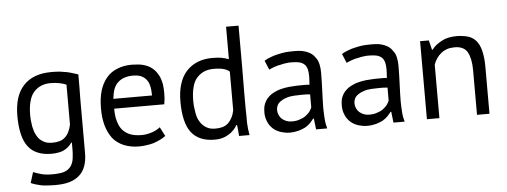

<svg xmlns="http://www.w3.org/2000/svg" viewBox="-55 -837 3158 1197"><g transform="rotate(-5 1524.5 -238.5)"><path d="M449.2 -467.8Q433.6 -473.6 415 -478.5Q397.5 -484.4 377.9 -488.3Q358.4 -492.2 335 -495.1Q310.5 -497.1 283.2 -497.1Q224.6 -497.1 180.7 -480.5Q136.7 -463.9 107.4 -431.6Q77.1 -399.4 62.5 -351.6Q47.9 -304.7 47.9 -242.2Q47.9 -176.8 59.6 -128.9Q70.3 -82 93.8 -50.8Q117.2 -19.5 153.3 -4.9Q189.5 10.7 239.3 10.7Q263.7 10.7 283.2 6.8Q302.7 3.9 318.4 -3.9Q333 -11.7 345.7 -22.5Q358.4 -33.2 368.2 -47.9Q369.1 -47.9 372.1 -47.9Q372.1 -36.1 372.1 -1Q372.1 18.6 370.1 34.2Q369.1 49.8 366.2 63.5Q363.3 77.1 357.4 87.9Q352.5 98.6 344.7 106.4Q336.9 115.2 326.2 122.1Q316.4 127.9 302.7 131.8Q289.1 135.7 272.5 136.7Q255.9 138.7 235.4 138.7Q213.9 138.7 195.3 136.7Q177.7 134.8 164.1 130.9Q151.4 127 138.7 123Q126 119.1 114.3 114.3Q114.3 115.2 114.3 116.2Q114.3 116.2 114.3 117.2Q114.3 117.2 113.3 118.2Q113.3 118.2 113.3 119.1Q113.3 119.1 113.3 120.1Q113.3 120.1 113.3 121.1Q113.3 121.1 112.3 122.1Q112.3 122.1 112.3 123Q112.3 123 112.3 124Q112.3 124 111.3 124Q111.3 124 111.3 125Q111.3 125 111.3 126Q111.3 126 111.3 127Q111.3 127 110.4 128.9Q110.4 128.9 110.4 129.9Q110.4 129.9 109.4 130.9Q109.4 130.9 109.4 131.8Q109.4 131.8 109.4 131.8Q109.4 131.8 109.4 132.8Q109.4 132.8 108.4 134.8Q108.4 134.8 108.4 135.7Q108.4 135.7 108.4 136.7Q108.4 136.7 107.4 136.7Q107.4 136.7 107.4 137.7Q107.4 137.7 107.4 138.7Q107.4 138.7 107.4 139.6Q107.4 139.6 106.4 140.6Q106.4 140.6 106.4 140.6Q106.4 140.6 106.4 142.6Q106.4 142.6 106.4 143.6Q106.4 143.6 105.5 143.6Q105.5 143.6 105.5 144.5Q105.5 144.5 105.5 145.5Q105.5 145.5 105.5 145.5Q105.5 145.5 104.5 147.5Q104.5 147.5 104.5 148.4Q104.5 148.4 104.5 149.4Q104.5 149.4 103.5 150.4Q103.5 150.4 103.5 150.4Q103.5 150.4 103.5 151.4Q103.5 151.4 103.5 151.4Q103.5 152.3 102.5 153.3Q102.5 153.3 102.5 153.3Q102.5 153.3 102.5 154.3Q102.5 154.3 102.5 155.3Q102.5 155.3 101.6 156.2Q101.6 156.2 101.6 156.2Q101.6 156.2 101.6 157.2Q101.6 157.2 101.6 158.2Q101.6 158.2 101.6 159.2Q101.6 159.2 100.6 160.2Q100.6 160.2 100.6 161.1Q100.6 161.1 100.6 162.1Q100.6 162.1 99.6 163.1Q99.6 163.1 99.6 164.1Q99.6 164.1 99.6 165Q99.6 165 98.6 166Q98.6 166 98.6 167Q98.6 167 98.6 168Q98.6 168 97.7 168.9Q97.7 168.9 97.7 169.9Q97.7 169.9 97.7 170.9Q97.7 170.9 97.7 170.9Q97.7 170.9 96.7 172.9Q96.7 172.9 96.7 173.8Q96.7 173.8 96.7 173.8Q96.7 173.8 95.7 175.8Q95.7 175.8 95.7 176.8Q95.7 176.8 95.7 177.7Q95.7 177.7 94.7 178.7Q94.7 178.7 94.7 179.7Q94.7 179.7 94.7 180.7Q94.7 180.7 93.8 180.7Q106.4 186.5 122.1 191.4Q137.7 196.3 155.3 200.2Q172.9 204.1 196.3 205.1Q219.7 207 249 207Q298.8 207 335.9 196.3Q374 184.6 398.4 162.1Q422.9 140.6 435.5 105.5Q448.2 70.3 448.2 22.5Q448.2 -72.3 448.2 -156.2Q448.2 -240.2 448.2 -313.5Q449.2 -356.4 449.2 -395.5Q449.2 -433.6 449.2 -467.8ZM194.3 -71.3Q182.6 -78.1 172.9 -86.9Q163.1 -96.7 156.2 -109.4Q149.4 -121.1 143.6 -135.7Q138.7 -150.4 134.8 -168Q131.8 -184.6 129.9 -204.1Q127.9 -222.7 127.9 -243.2Q127.9 -291 137.7 -326.2Q146.5 -361.3 166 -383.8Q184.6 -405.3 210.9 -417Q237.3 -428.7 270.5 -428.7Q300.8 -428.7 326.2 -423.8Q351.6 -418.9 370.1 -410.2Q370.1 -327.1 370.1 -160.2Q364.3 -133.8 354.5 -114.3Q344.7 -94.7 330.1 -82Q316.4 -69.3 296.9 -63.5Q276.4 -57.6 252 -57.6Q235.4 -57.6 220.7 -60.5Q206.1 -63.5 194.3 -71.3Z M926.8 -95.7Q918 -87.9 905.3 -81.1Q892.6 -74.2 877 -68.4Q860.4 -62.5 842.8 -59.6Q826.2 -56.6 809.6 -56.6Q788.1 -56.6 770.5 -59.6Q752 -62.5 737.3 -68.4Q722.7 -74.2 710.9 -83Q698.2 -91.8 689.5 -102.5Q679.7 -114.3 672.9 -128.9Q667 -142.6 662.1 -159.2Q657.2 -175.8 655.3 -195.3Q653.3 -213.9 653.3 -235.4Q757.8 -235.4 966.8 -235.4Q969.7 -254.9 971.7 -272.5Q972.7 -290 972.7 -306.6Q972.7 -336.9 968.8 -362.3Q963.9 -387.7 956.1 -406.2Q947.3 -424.8 936.5 -439.5Q926.8 -453.1 913.1 -463.9Q900.4 -474.6 884.8 -481.4Q869.1 -488.3 853.5 -492.2Q836.9 -496.1 820.3 -497.1Q802.7 -499 786.1 -499Q735.4 -499 695.3 -482.4Q654.3 -466.8 627 -433.6Q599.6 -401.4 585 -353.5Q571.3 -305.7 571.3 -243.2Q571.3 -213.9 574.2 -187.5Q578.1 -161.1 584 -137.7Q590.8 -114.3 600.6 -93.8Q610.4 -74.2 623 -56.6Q635.7 -40 653.3 -27.3Q669.9 -14.6 690.4 -5.9Q710.9 2.9 735.4 7.8Q758.8 12.7 787.1 12.7Q811.5 12.7 835.9 8.8Q860.4 5.9 881.8 -1Q904.3 -8.8 921.9 -17.6Q940.4 -26.4 955.1 -38.1Q955.1 -39.1 955.1 -40Q955.1 -40 954.1 -41Q954.1 -41 954.1 -42Q954.1 -42 953.1 -43Q953.1 -43.9 952.1 -44.9Q952.1 -44.9 952.1 -45.9Q952.1 -45.9 951.2 -46.9Q951.2 -46.9 951.2 -47.9Q951.2 -47.9 950.2 -48.8Q950.2 -48.8 950.2 -49.8Q950.2 -49.8 949.2 -49.8Q949.2 -49.8 949.2 -50.8Q949.2 -50.8 948.2 -51.8Q948.2 -51.8 947.3 -53.7Q947.3 -53.7 947.3 -54.7Q947.3 -54.7 947.3 -55.7Q947.3 -55.7 946.3 -55.7Q946.3 -55.7 946.3 -56.6Q946.3 -56.6 945.3 -57.6Q945.3 -57.6 945.3 -58.6Q945.3 -58.6 945.3 -59.6Q945.3 -59.6 944.3 -59.6Q944.3 -59.6 943.4 -61.5Q943.4 -61.5 943.4 -62.5Q943.4 -62.5 943.4 -62.5Q943.4 -62.5 942.4 -63.5Q942.4 -63.5 942.4 -64.5Q942.4 -64.5 941.4 -65.4Q941.4 -65.4 941.4 -65.4Q941.4 -66.4 940.4 -67.4Q940.4 -67.4 940.4 -67.4Q940.4 -67.4 939.5 -69.3Q939.5 -69.3 939.5 -69.3Q939.5 -69.3 938.5 -71.3Q938.5 -71.3 938.5 -71.3Q938.5 -71.3 938.5 -72.3Q938.5 -72.3 937.5 -73.2Q937.5 -73.2 937.5 -73.2Q937.5 -73.2 937.5 -74.2Q937.5 -74.2 936.5 -75.2Q936.5 -75.2 936.5 -76.2Q936.5 -76.2 936.5 -76.2Q936.5 -77.1 935.5 -78.1Q935.5 -78.1 934.6 -79.1Q934.6 -80.1 933.6 -81.1Q933.6 -81.1 932.6 -82Q932.6 -82 932.6 -83Q932.6 -83 931.6 -84Q931.6 -84 931.6 -85Q931.6 -85 930.7 -85.9Q930.7 -85.9 930.7 -86.9Q930.7 -86.9 929.7 -87.9Q929.7 -87.9 929.7 -88.9Q929.7 -89.8 928.7 -90.8Q928.7 -90.8 927.7 -91.8Q927.7 -91.8 927.7 -92.8Q927.7 -92.8 926.8 -93.8Q926.8 -93.8 926.8 -95.7ZM867.2 -401.4Q881.8 -386.7 888.7 -360.4Q895.5 -334 895.5 -296.9Q814.5 -296.9 653.3 -296.9Q657.2 -333 667 -359.4Q677.7 -385.7 695.3 -400.4Q712.9 -416 735.4 -422.9Q758.8 -430.7 788.1 -430.7Q813.5 -430.7 834 -423.8Q853.5 -416 867.2 -401.4Z M1470.7 -683.6Q1451.2 -683.6 1392.6 -683.6Q1392.6 -632.8 1392.6 -480.5Q1379.9 -484.4 1368.2 -488.3Q1357.4 -491.2 1346.7 -493.2Q1336.9 -495.1 1322.3 -496.1Q1307.6 -497.1 1290 -497.1Q1238.3 -497.1 1197.3 -480.5Q1156.2 -463.9 1127 -431.6Q1097.7 -399.4 1083 -351.6Q1068.4 -304.7 1068.4 -242.2Q1068.4 -176.8 1080.1 -128.9Q1091.8 -80.1 1115.2 -49.8Q1138.7 -19.5 1174.8 -3.9Q1211.9 11.7 1260.7 11.7Q1286.1 11.7 1306.6 6.8Q1328.1 1 1347.7 -10.7Q1366.2 -21.5 1379.9 -36.1Q1393.6 -49.8 1403.3 -67.4Q1404.3 -67.4 1407.2 -67.4Q1408.2 -62.5 1409.2 -53.7Q1410.2 -45.9 1411.1 -32.2Q1412.1 -19.5 1413.1 -10.7Q1414.1 -2 1414.1 2Q1415 2 1416 2Q1416 2 1417 2Q1417 2 1418 2Q1418 2 1418.9 2Q1418.9 2 1419.9 2Q1419.9 2 1420.9 2Q1420.9 2 1421.9 2Q1421.9 2 1422.9 2Q1422.9 2 1423.8 2Q1423.8 2 1424.8 2Q1425.8 2 1426.8 2Q1426.8 2 1427.7 2Q1427.7 2 1428.7 2Q1428.7 2 1429.7 2Q1429.7 2 1430.7 2Q1430.7 2 1431.6 2Q1431.6 2 1432.6 2Q1432.6 2 1433.6 2Q1433.6 2 1434.6 2Q1434.6 2 1436.5 2Q1436.5 2 1437.5 2Q1437.5 2 1438.5 2Q1438.5 2 1439.5 2Q1439.5 2 1440.4 2Q1440.4 2 1441.4 2Q1441.4 2 1442.4 2Q1442.4 2 1443.4 2Q1444.3 2 1445.3 2Q1445.3 2 1446.3 2Q1446.3 2 1447.3 2Q1447.3 2 1448.2 2Q1448.2 2 1449.2 2Q1449.2 2 1450.2 2Q1450.2 2 1451.2 2Q1451.2 2 1452.1 2Q1452.1 2 1454.1 2Q1454.1 2 1455.1 2Q1455.1 2 1456.1 2Q1456.1 2 1457 2Q1457 2 1459 2Q1459 2 1460 2Q1460 2 1460.9 2Q1460.9 2 1461.9 2Q1461.9 2 1462.9 2Q1462.9 2 1463.9 2Q1463.9 2 1464.8 2Q1464.8 2 1465.8 2Q1465.8 2 1466.8 2Q1466.8 2 1467.8 2Q1467.8 2 1468.8 2Q1468.8 2 1469.7 2Q1469.7 2 1470.7 2Q1470.7 2 1471.7 2Q1471.7 2 1472.7 2Q1472.7 2 1473.6 2Q1473.6 2 1474.6 2Q1474.6 2 1475.6 2Q1475.6 2 1476.6 2Q1476.6 2 1477.5 2Q1477.5 2 1478.5 2Q1478.5 2 1479.5 2Q1479.5 2 1479.5 2Q1475.6 -17.6 1473.6 -37.1Q1471.7 -56.6 1470.7 -77.1Q1470.7 -97.7 1470.7 -120.1Q1469.7 -142.6 1469.7 -168Q1469.7 -200.2 1469.7 -264.6Q1469.7 -329.1 1470.7 -425.8Q1470.7 -522.5 1470.7 -586.9Q1470.7 -651.4 1470.7 -683.6ZM1214.8 -70.3Q1203.1 -77.1 1193.4 -86.9Q1183.6 -96.7 1175.8 -109.4Q1168 -121.1 1163.1 -135.7Q1158.2 -150.4 1155.3 -168Q1152.3 -184.6 1150.4 -203.1Q1148.4 -221.7 1148.4 -242.2Q1148.4 -290 1158.2 -326.2Q1167 -362.3 1186.5 -383.8Q1205.1 -405.3 1231.4 -417Q1258.8 -428.7 1292 -428.7Q1311.5 -428.7 1326.2 -426.8Q1340.8 -425.8 1351.6 -422.9Q1363.3 -419.9 1373 -415Q1382.8 -410.2 1391.6 -403.3Q1391.6 -322.3 1391.6 -161.1Q1386.7 -134.8 1376 -115.2Q1366.2 -95.7 1351.6 -82Q1336.9 -68.4 1317.4 -62.5Q1296.9 -56.6 1272.5 -56.6Q1255.9 -56.6 1241.2 -59.6Q1226.6 -63.5 1214.8 -70.3Z M1637.7 -393.6Q1645.5 -397.5 1652.3 -400.4Q1660.2 -404.3 1669.9 -407.2Q1678.7 -410.2 1688.5 -413.1Q1697.3 -416 1707 -417Q1717.8 -419.9 1727.5 -421.9Q1737.3 -423.8 1747.1 -424.8Q1756.8 -425.8 1765.6 -426.8Q1774.4 -426.8 1782.2 -426.8Q1810.5 -426.8 1830.1 -421.9Q1849.6 -416 1860.4 -405.3Q1871.1 -395.5 1877 -376Q1881.8 -357.4 1881.8 -330.1Q1881.8 -318.4 1880.9 -304.7Q1879.9 -292 1878.9 -277.3Q1872.1 -279.3 1866.2 -279.3Q1859.4 -279.3 1852.5 -279.3Q1843.8 -279.3 1825.2 -279.3Q1798.8 -279.3 1774.4 -277.3Q1749 -276.4 1727.5 -272.5Q1705.1 -268.6 1685.5 -262.7Q1667 -255.9 1650.4 -247.1Q1634.8 -239.3 1623 -227.5Q1610.4 -216.8 1601.6 -202.1Q1592.8 -187.5 1587.9 -169.9Q1584 -152.3 1584 -129.9Q1584 -113.3 1586.9 -99.6Q1589.8 -85.9 1595.7 -72.3Q1600.6 -59.6 1608.4 -48.8Q1616.2 -38.1 1626 -28.3Q1635.7 -19.5 1647.5 -12.7Q1659.2 -5.9 1672.9 -1Q1685.5 2.9 1700.2 5.9Q1714.8 8.8 1730.5 8.8Q1747.1 8.8 1760.7 6.8Q1774.4 4.9 1786.1 2Q1798.8 -2 1809.6 -5.9Q1820.3 -10.7 1829.1 -14.6Q1838.9 -20.5 1846.7 -26.4Q1854.5 -32.2 1861.3 -39.1Q1868.2 -45.9 1873 -52.7Q1878.9 -58.6 1882.8 -65.4Q1884.8 -65.4 1887.7 -65.4Q1887.7 -65.4 1887.7 -64.5Q1887.7 -64.5 1888.7 -63.5Q1888.7 -63.5 1888.7 -62.5Q1888.7 -62.5 1888.7 -61.5Q1888.7 -60.5 1888.7 -59.6Q1888.7 -59.6 1888.7 -58.6Q1888.7 -58.6 1888.7 -57.6Q1888.7 -57.6 1888.7 -56.6Q1888.7 -56.6 1888.7 -55.7Q1888.7 -55.7 1889.6 -54.7Q1889.6 -54.7 1889.6 -53.7Q1889.6 -53.7 1889.6 -52.7Q1889.6 -52.7 1889.6 -51.8Q1889.6 -51.8 1889.6 -50.8Q1889.6 -49.8 1889.6 -48.8Q1889.6 -48.8 1889.6 -47.9Q1889.6 -47.9 1889.6 -46.9Q1889.6 -46.9 1890.6 -45.9Q1890.6 -45.9 1890.6 -44.9Q1890.6 -44.9 1890.6 -43.9Q1890.6 -43.9 1890.6 -43Q1890.6 -43 1890.6 -41Q1890.6 -41 1890.6 -40Q1890.6 -40 1890.6 -39.1Q1890.6 -39.1 1890.6 -38.1Q1890.6 -38.1 1891.6 -37.1Q1891.6 -37.1 1891.6 -36.1Q1891.6 -36.1 1891.6 -35.2Q1891.6 -34.2 1891.6 -33.2Q1891.6 -33.2 1891.6 -32.2Q1891.6 -32.2 1891.6 -31.2Q1891.6 -31.2 1891.6 -30.3Q1891.6 -30.3 1892.6 -29.3Q1892.6 -29.3 1892.6 -28.3Q1892.6 -28.3 1892.6 -27.3Q1892.6 -27.3 1892.6 -26.4Q1892.6 -26.4 1892.6 -25.4Q1892.6 -25.4 1892.6 -24.4Q1892.6 -24.4 1892.6 -23.4Q1892.6 -23.4 1892.6 -22.5Q1892.6 -21.5 1893.6 -20.5Q1893.6 -20.5 1893.6 -19.5Q1893.6 -19.5 1893.6 -18.6Q1893.6 -18.6 1893.6 -17.6Q1893.6 -17.6 1893.6 -16.6Q1893.6 -16.6 1893.6 -15.6Q1893.6 -15.6 1893.6 -14.6Q1893.6 -14.6 1893.6 -13.7Q1893.6 -13.7 1893.6 -12.7Q1893.6 -12.7 1894.5 -11.7Q1894.5 -11.7 1894.5 -10.7Q1894.5 -10.7 1894.5 -9.8Q1894.5 -9.8 1894.5 -9.8Q1894.5 -9.8 1894.5 -8.8Q1894.5 -8.8 1894.5 -7.8Q1894.5 -7.8 1894.5 -6.8Q1894.5 -5.9 1894.5 -4.9Q1894.5 -4.9 1895.5 -3.9Q1895.5 -3.9 1895.5 -2.9Q1895.5 -2.9 1895.5 -2Q1895.5 -2 1895.5 -2Q1895.5 -2 1895.5 -1Q1895.5 -1 1895.5 0Q1895.5 0 1895.5 1Q1895.5 1 1895.5 2Q1895.5 2 1895.5 2Q1895.5 2 1895.5 2.9Q1896.5 2.9 1897.5 2.9Q1897.5 2.9 1898.4 2.9Q1898.4 2.9 1899.4 2.9Q1899.4 2.9 1900.4 2.9Q1900.4 2.9 1901.4 2.9Q1902.3 2.9 1903.3 2.9Q1903.3 2.9 1904.3 2.9Q1904.3 2.9 1905.3 2.9Q1905.3 2.9 1906.2 2.9Q1906.2 2.9 1907.2 2.9Q1907.2 2.9 1908.2 2.9Q1908.2 2.9 1909.2 2.9Q1909.2 2.9 1910.2 2.9Q1910.2 2.9 1911.1 2.9Q1911.1 2.9 1912.1 2.9Q1912.1 2.9 1913.1 2.9Q1913.1 2.9 1915 2.9Q1915 2.9 1916 2.9Q1916 2.9 1917 2.9Q1917 2.9 1918 2.9Q1918 2.9 1918.9 2.9Q1918.9 2.9 1919.9 2.9Q1919.9 2.9 1920.9 2.9Q1920.9 2.9 1921.9 2.9Q1922.9 2.9 1923.8 2.9Q1923.8 2.9 1924.8 2.9Q1924.8 2.9 1925.8 2.9Q1925.8 2.9 1926.8 2.9Q1926.8 2.9 1927.7 2.9Q1927.7 2.9 1928.7 2.9Q1928.7 2.9 1929.7 2.9Q1929.7 2.9 1930.7 2.9Q1930.7 2.9 1932.6 2.9Q1932.6 2.9 1933.6 2.9Q1933.6 2.9 1934.6 2.9Q1934.6 2.9 1935.5 2.9Q1935.5 2.9 1936.5 2.9Q1936.5 2.9 1937.5 2.9Q1937.5 2.9 1938.5 2.9Q1938.5 2.9 1939.5 2.9Q1940.4 2.9 1941.4 2.9Q1941.4 2.9 1942.4 2.9Q1942.4 2.9 1943.4 2.9Q1943.4 2.9 1944.3 2.9Q1944.3 2.9 1945.3 2.9Q1945.3 2.9 1946.3 2.9Q1946.3 2.9 1947.3 2.9Q1947.3 2.9 1948.2 2.9Q1948.2 2.9 1949.2 2.9Q1949.2 2.9 1951.2 2.9Q1951.2 2.9 1952.1 2.9Q1952.1 2.9 1953.1 2.9Q1953.1 2.9 1954.1 2.9Q1954.1 2.9 1955.1 2.9Q1955.1 2.9 1956.1 2.9Q1956.1 2.9 1957 2.9Q1957 2.9 1958 2.9Q1958 2.9 1959 2.9Q1959 2.9 1960 2.9Q1960 2.9 1960.9 2.9Q1960.9 2.9 1961.9 2.9Q1961.9 2.9 1962.9 2.9Q1962.9 2.9 1963.9 2.9Q1963.9 2.9 1964.8 2.9Q1964.8 2.9 1965.8 2.9Q1961.9 -10.7 1959 -25.4Q1956.1 -41 1955.1 -56.6Q1954.1 -72.3 1953.1 -89.8Q1952.1 -107.4 1952.1 -125Q1952.1 -149.4 1953.1 -176.8Q1954.1 -203.1 1955.1 -230.5Q1956.1 -257.8 1957 -287.1Q1958 -315.4 1958 -344.7Q1958 -358.4 1957 -371.1Q1955.1 -383.8 1953.1 -397.5Q1950.2 -411.1 1945.3 -422.9Q1939.5 -434.6 1930.7 -445.3Q1922.9 -457 1912.1 -465.8Q1900.4 -474.6 1884.8 -481.4Q1869.1 -488.3 1848.6 -492.2Q1828.1 -495.1 1802.7 -495.1Q1776.4 -495.1 1750 -493.2Q1724.6 -490.2 1700.2 -484.4Q1675.8 -479.5 1654.3 -470.7Q1631.8 -462.9 1613.3 -451.2Q1613.3 -451.2 1614.3 -450.2Q1614.3 -450.2 1614.3 -449.2Q1614.3 -449.2 1615.2 -448.2Q1615.2 -448.2 1615.2 -447.3Q1615.2 -447.3 1615.2 -446.3Q1615.2 -446.3 1616.2 -445.3Q1616.2 -445.3 1616.2 -444.3Q1616.2 -444.3 1617.2 -443.4Q1617.2 -443.4 1617.2 -442.4Q1617.2 -442.4 1617.2 -441.4Q1617.2 -441.4 1618.2 -440.4Q1618.2 -440.4 1618.2 -439.5Q1618.2 -439.5 1619.1 -439.5Q1619.1 -439.5 1619.1 -438.5Q1619.1 -438.5 1619.1 -437.5Q1619.1 -437.5 1620.1 -435.5Q1620.1 -435.5 1620.1 -434.6Q1620.1 -434.6 1621.1 -433.6Q1621.1 -433.6 1621.1 -433.6Q1621.1 -433.6 1622.1 -431.6Q1622.1 -431.6 1622.1 -430.7Q1622.1 -430.7 1622.1 -429.7Q1622.1 -429.7 1623 -429.7Q1623 -429.7 1623 -427.7Q1623 -427.7 1624 -426.8Q1624 -426.8 1624 -426.8Q1624 -425.8 1625 -424.8Q1625 -424.8 1625 -423.8Q1625 -423.8 1625 -422.9Q1625 -422.9 1626 -421.9Q1626 -421.9 1626 -421.9Q1626 -421.9 1626 -420.9Q1626 -420.9 1627 -419.9Q1627 -419.9 1627 -419.9Q1627 -419.9 1627 -418.9Q1627 -418.9 1627 -418Q1627 -418 1627.9 -417Q1627.9 -417 1627.9 -417Q1627.9 -417 1628.9 -415Q1628.9 -415 1628.9 -415Q1628.9 -415 1628.9 -414.1Q1628.9 -414.1 1628.9 -414.1Q1628.9 -414.1 1629.9 -412.1Q1629.9 -412.1 1629.9 -411.1Q1629.9 -411.1 1630.9 -410.2Q1630.9 -410.2 1630.9 -409.2Q1630.9 -409.2 1631.8 -408.2Q1631.8 -408.2 1631.8 -407.2Q1631.8 -407.2 1632.8 -406.2Q1632.8 -406.2 1632.8 -405.3Q1632.8 -405.3 1632.8 -404.3Q1632.8 -404.3 1633.8 -403.3Q1633.8 -403.3 1633.8 -402.3Q1633.8 -402.3 1634.8 -401.4Q1634.8 -401.4 1634.8 -400.4Q1634.8 -400.4 1635.7 -399.4Q1635.7 -399.4 1635.7 -397.5Q1635.7 -397.5 1636.7 -396.5Q1636.7 -396.5 1636.7 -395.5Q1636.7 -395.5 1637.7 -394.5Q1637.7 -394.5 1637.7 -393.6ZM1688.5 -82Q1676.8 -92.8 1670.9 -107.4Q1664.1 -121.1 1664.1 -137.7Q1664.1 -150.4 1668 -160.2Q1670.9 -170.9 1677.7 -178.7Q1684.6 -186.5 1693.4 -192.4Q1702.1 -198.2 1711.9 -203.1Q1723.6 -208 1736.3 -211.9Q1749 -215.8 1763.7 -216.8Q1778.3 -218.8 1793 -218.8Q1807.6 -219.7 1822.3 -219.7Q1829.1 -219.7 1836.9 -219.7Q1843.8 -219.7 1850.6 -219.7Q1857.4 -219.7 1864.3 -218.8Q1871.1 -218.8 1877.9 -217.8Q1877.9 -190.4 1877.9 -136.7Q1876 -130.9 1872.1 -124Q1868.2 -118.2 1863.3 -110.4Q1858.4 -103.5 1851.6 -97.7Q1844.7 -90.8 1836.9 -85Q1829.1 -80.1 1820.3 -75.2Q1810.5 -71.3 1799.8 -67.4Q1790 -63.5 1777.3 -61.5Q1764.6 -59.6 1751 -59.6Q1731.4 -59.6 1716.8 -65.4Q1701.2 -71.3 1688.5 -82Z M2122.1 -393.6Q2129.9 -397.5 2136.7 -400.4Q2144.5 -404.3 2154.3 -407.2Q2163.1 -410.2 2172.9 -413.1Q2181.6 -416 2191.4 -417Q2202.1 -419.9 2211.9 -421.9Q2221.7 -423.8 2231.4 -424.8Q2241.2 -425.8 2250 -426.8Q2258.8 -426.8 2266.6 -426.8Q2294.9 -426.8 2314.5 -421.9Q2334 -416 2344.7 -405.3Q2355.5 -395.5 2361.3 -376Q2366.2 -357.4 2366.2 -330.1Q2366.2 -318.4 2365.2 -304.7Q2364.3 -292 2363.3 -277.3Q2356.4 -279.3 2350.6 -279.3Q2343.8 -279.3 2336.9 -279.3Q2328.1 -279.3 2309.6 -279.3Q2283.2 -279.3 2258.8 -277.3Q2233.4 -276.4 2211.9 -272.5Q2189.5 -268.6 2169.9 -262.7Q2151.4 -255.9 2134.8 -247.1Q2119.1 -239.3 2107.4 -227.5Q2094.7 -216.8 2085.9 -202.1Q2077.1 -187.5 2072.3 -169.9Q2068.4 -152.3 2068.4 -129.9Q2068.4 -113.3 2071.3 -99.6Q2074.2 -85.9 2080.1 -72.3Q2085 -59.6 2092.8 -48.8Q2100.6 -38.1 2110.4 -28.3Q2120.1 -19.5 2131.8 -12.7Q2143.6 -5.9 2157.2 -1Q2169.9 2.9 2184.6 5.9Q2199.2 8.8 2214.8 8.8Q2231.4 8.8 2245.1 6.8Q2258.8 4.9 2270.5 2Q2283.2 -2 2293.9 -5.9Q2304.7 -10.7 2313.5 -14.6Q2323.2 -20.5 2331.1 -26.4Q2338.9 -32.2 2345.7 -39.1Q2352.5 -45.9 2357.4 -52.7Q2363.3 -58.6 2367.2 -65.4Q2369.1 -65.4 2372.1 -65.4Q2372.1 -65.4 2372.1 -64.5Q2372.1 -64.5 2373 -63.5Q2373 -63.5 2373 -62.5Q2373 -62.5 2373 -61.5Q2373 -60.5 2373 -59.6Q2373 -59.6 2373 -58.6Q2373 -58.6 2373 -57.6Q2373 -57.6 2373 -56.6Q2373 -56.6 2373 -55.7Q2373 -55.7 2374 -54.7Q2374 -54.7 2374 -53.7Q2374 -53.7 2374 -52.7Q2374 -52.7 2374 -51.8Q2374 -51.8 2374 -50.8Q2374 -49.8 2374 -48.8Q2374 -48.8 2374 -47.9Q2374 -47.9 2374 -46.9Q2374 -46.9 2375 -45.9Q2375 -45.9 2375 -44.9Q2375 -44.9 2375 -43.9Q2375 -43.9 2375 -43Q2375 -43 2375 -41Q2375 -41 2375 -40Q2375 -40 2375 -39.1Q2375 -39.1 2375 -38.1Q2375 -38.1 2376 -37.1Q2376 -37.1 2376 -36.1Q2376 -36.1 2376 -35.2Q2376 -34.2 2376 -33.2Q2376 -33.2 2376 -32.2Q2376 -32.2 2376 -31.2Q2376 -31.2 2376 -30.3Q2376 -30.3 2377 -29.3Q2377 -29.3 2377 -28.3Q2377 -28.3 2377 -27.3Q2377 -27.3 2377 -26.4Q2377 -26.4 2377 -25.4Q2377 -25.4 2377 -24.4Q2377 -24.4 2377 -23.4Q2377 -23.4 2377 -22.5Q2377 -21.5 2377.9 -20.5Q2377.9 -20.5 2377.9 -19.5Q2377.9 -19.5 2377.9 -18.6Q2377.9 -18.6 2377.9 -17.6Q2377.9 -17.6 2377.9 -16.6Q2377.9 -16.6 2377.9 -15.6Q2377.9 -15.6 2377.9 -14.6Q2377.9 -14.6 2377.9 -13.7Q2377.9 -13.7 2377.9 -12.7Q2377.9 -12.7 2378.9 -11.7Q2378.9 -11.7 2378.9 -10.7Q2378.9 -10.7 2378.9 -9.8Q2378.9 -9.8 2378.9 -9.8Q2378.9 -9.8 2378.9 -8.8Q2378.9 -8.8 2378.9 -7.8Q2378.9 -7.8 2378.9 -6.8Q2378.9 -5.9 2378.9 -4.9Q2378.9 -4.9 2379.9 -3.9Q2379.9 -3.9 2379.9 -2.9Q2379.9 -2.9 2379.9 -2Q2379.9 -2 2379.9 -2Q2379.9 -2 2379.9 -1Q2379.9 -1 2379.9 0Q2379.9 0 2379.9 1Q2379.9 1 2379.9 2Q2379.9 2 2379.9 2Q2379.9 2 2379.9 2.9Q2380.9 2.9 2381.8 2.9Q2381.8 2.9 2382.8 2.9Q2382.8 2.9 2383.8 2.9Q2383.8 2.9 2384.8 2.9Q2384.8 2.9 2385.7 2.9Q2386.7 2.9 2387.7 2.9Q2387.7 2.9 2388.7 2.9Q2388.7 2.9 2389.6 2.9Q2389.6 2.9 2390.6 2.9Q2390.6 2.9 2391.6 2.9Q2391.6 2.9 2392.6 2.9Q2392.6 2.9 2393.6 2.9Q2393.6 2.9 2394.5 2.9Q2394.5 2.9 2395.5 2.9Q2395.5 2.9 2396.5 2.9Q2396.5 2.9 2397.5 2.9Q2397.5 2.9 2399.4 2.9Q2399.4 2.9 2400.4 2.9Q2400.4 2.9 2401.4 2.9Q2401.4 2.9 2402.3 2.9Q2402.3 2.9 2403.3 2.9Q2403.3 2.9 2404.3 2.9Q2404.3 2.9 2405.3 2.9Q2405.3 2.9 2406.2 2.9Q2407.2 2.9 2408.2 2.9Q2408.2 2.9 2409.2 2.9Q2409.2 2.9 2410.2 2.9Q2410.2 2.9 2411.1 2.9Q2411.1 2.9 2412.1 2.9Q2412.1 2.9 2413.1 2.9Q2413.1 2.9 2414.1 2.9Q2414.1 2.9 2415 2.9Q2415 2.9 2417 2.9Q2417 2.9 2418 2.9Q2418 2.9 2418.9 2.9Q2418.9 2.9 2419.9 2.9Q2419.9 2.9 2420.9 2.9Q2420.9 2.9 2421.9 2.9Q2421.9 2.9 2422.9 2.9Q2422.9 2.9 2423.8 2.9Q2424.8 2.9 2425.8 2.9Q2425.8 2.9 2426.8 2.9Q2426.8 2.9 2427.7 2.9Q2427.7 2.9 2428.7 2.9Q2428.7 2.9 2429.7 2.9Q2429.7 2.9 2430.7 2.9Q2430.7 2.9 2431.6 2.9Q2431.6 2.9 2432.6 2.9Q2432.6 2.9 2433.6 2.9Q2433.6 2.9 2435.5 2.9Q2435.5 2.9 2436.5 2.9Q2436.5 2.9 2437.5 2.9Q2437.5 2.9 2438.5 2.9Q2438.5 2.9 2439.5 2.9Q2439.5 2.9 2440.4 2.9Q2440.4 2.9 2441.4 2.9Q2441.4 2.9 2442.4 2.9Q2442.4 2.9 2443.4 2.9Q2443.4 2.9 2444.3 2.9Q2444.3 2.9 2445.3 2.9Q2445.3 2.9 2446.3 2.9Q2446.3 2.9 2447.3 2.9Q2447.3 2.9 2448.2 2.9Q2448.2 2.9 2449.2 2.9Q2449.2 2.9 2450.2 2.9Q2446.3 -10.7 2443.4 -25.4Q2440.4 -41 2439.5 -56.6Q2438.5 -72.3 2437.5 -89.8Q2436.5 -107.4 2436.5 -125Q2436.5 -149.4 2437.5 -176.8Q2438.5 -203.1 2439.5 -230.5Q2440.4 -257.8 2441.4 -287.1Q2442.4 -315.4 2442.4 -344.7Q2442.4 -358.4 2441.4 -371.1Q2439.5 -383.8 2437.5 -397.5Q2434.6 -411.1 2429.7 -422.9Q2423.8 -434.6 2415 -445.3Q2407.2 -457 2396.5 -465.8Q2384.8 -474.6 2369.1 -481.4Q2353.5 -488.3 2333 -492.2Q2312.5 -495.1 2287.1 -495.1Q2260.7 -495.1 2234.4 -493.2Q2209 -490.2 2184.6 -484.4Q2160.2 -479.5 2138.7 -470.7Q2116.2 -462.9 2097.7 -451.2Q2097.7 -451.2 2098.6 -450.2Q2098.6 -450.2 2098.6 -449.2Q2098.6 -449.2 2099.6 -448.2Q2099.6 -448.2 2099.6 -447.3Q2099.6 -447.3 2099.6 -446.3Q2099.6 -446.3 2100.6 -445.3Q2100.6 -445.3 2100.6 -444.3Q2100.6 -444.3 2101.6 -443.4Q2101.6 -443.4 2101.6 -442.4Q2101.6 -442.4 2101.6 -441.4Q2101.6 -441.4 2102.5 -440.4Q2102.5 -440.4 2102.5 -439.5Q2102.5 -439.5 2103.5 -439.5Q2103.5 -439.5 2103.5 -438.5Q2103.5 -438.5 2103.5 -437.5Q2103.5 -437.5 2104.5 -435.5Q2104.5 -435.5 2104.5 -434.6Q2104.5 -434.6 2105.5 -433.6Q2105.5 -433.6 2105.5 -433.6Q2105.5 -433.6 2106.4 -431.6Q2106.4 -431.6 2106.4 -430.7Q2106.4 -430.7 2106.4 -429.7Q2106.4 -429.7 2107.4 -429.7Q2107.4 -429.7 2107.4 -427.7Q2107.4 -427.7 2108.4 -426.8Q2108.4 -426.8 2108.4 -426.8Q2108.4 -425.8 2109.4 -424.8Q2109.4 -424.8 2109.4 -423.8Q2109.4 -423.8 2109.4 -422.9Q2109.4 -422.9 2110.4 -421.9Q2110.4 -421.9 2110.4 -421.9Q2110.4 -421.9 2110.4 -420.9Q2110.4 -420.9 2111.3 -419.9Q2111.3 -419.9 2111.3 -419.9Q2111.3 -419.9 2111.3 -418.9Q2111.3 -418.9 2111.3 -418Q2111.3 -418 2112.3 -417Q2112.3 -417 2112.3 -417Q2112.3 -417 2113.3 -415Q2113.3 -415 2113.3 -415Q2113.3 -415 2113.3 -414.1Q2113.3 -414.1 2113.3 -414.1Q2113.3 -414.1 2114.3 -412.1Q2114.3 -412.1 2114.3 -411.1Q2114.3 -411.1 2115.2 -410.2Q2115.2 -410.2 2115.2 -409.2Q2115.2 -409.2 2116.2 -408.2Q2116.2 -408.2 2116.2 -407.2Q2116.2 -407.2 2117.2 -406.2Q2117.2 -406.2 2117.2 -405.3Q2117.2 -405.3 2117.2 -404.3Q2117.2 -404.3 2118.2 -403.3Q2118.2 -403.3 2118.2 -402.3Q2118.2 -402.3 2119.1 -401.4Q2119.1 -401.4 2119.1 -400.4Q2119.1 -400.4 2120.1 -399.4Q2120.1 -399.4 2120.1 -397.5Q2120.1 -397.5 2121.1 -396.5Q2121.1 -396.5 2121.1 -395.5Q2121.1 -395.5 2122.1 -394.5Q2122.1 -394.5 2122.1 -393.6ZM2172.9 -82Q2161.1 -92.8 2155.3 -107.4Q2148.4 -121.1 2148.4 -137.7Q2148.4 -150.4 2152.3 -160.2Q2155.3 -170.9 2162.1 -178.7Q2168.9 -186.5 2177.7 -192.4Q2186.5 -198.2 2196.3 -203.1Q2208 -208 2220.7 -211.9Q2233.4 -215.8 2248 -216.8Q2262.7 -218.8 2277.3 -218.8Q2292 -219.7 2306.6 -219.7Q2313.5 -219.7 2321.3 -219.7Q2328.1 -219.7 2335 -219.7Q2341.8 -219.7 2348.6 -218.8Q2355.5 -218.8 2362.3 -217.8Q2362.3 -190.4 2362.3 -136.7Q2360.4 -130.9 2356.4 -124Q2352.5 -118.2 2347.7 -110.4Q2342.8 -103.5 2335.9 -97.7Q2329.1 -90.8 2321.3 -85Q2313.5 -80.1 2304.7 -75.2Q2294.9 -71.3 2284.2 -67.4Q2274.4 -63.5 2261.7 -61.5Q2249 -59.6 2235.4 -59.6Q2215.8 -59.6 2201.2 -65.4Q2185.5 -71.3 2172.9 -82Z M2981.4 0Q2981.4 -74.2 2981.4 -294.9Q2981.4 -325.2 2978.5 -349.6Q2975.6 -375 2970.7 -394.5Q2965.8 -414.1 2958 -430.7Q2950.2 -446.3 2940.4 -458Q2930.7 -469.7 2918 -477.5Q2905.3 -486.3 2890.6 -490.2Q2875 -495.1 2857.4 -497.1Q2839.8 -500 2820.3 -500Q2793 -500 2768.6 -495.1Q2745.1 -490.2 2725.6 -479.5Q2706.1 -468.8 2690.4 -457Q2674.8 -444.3 2663.1 -428.7Q2662.1 -428.7 2659.2 -428.7Q2655.3 -443.4 2644.5 -488.3Q2630.9 -488.3 2589.8 -488.3Q2589.8 -366.2 2589.8 0Q2609.4 0 2668 0Q2668 -84 2668 -334Q2674.8 -354.5 2686.5 -372.1Q2698.2 -389.6 2714.8 -403.3Q2731.4 -417 2752.9 -424.8Q2774.4 -431.6 2800.8 -431.6Q2830.1 -431.6 2849.6 -421.9Q2870.1 -412.1 2880.9 -392.6Q2891.6 -373 2897.5 -344.7Q2903.3 -316.4 2903.3 -278.3Q2903.3 -185.5 2903.3 0Q2922.9 0 2981.4 0Z"/></g></svg>

Font: Aptus Gothic JP
Style: Medium
Weight: 400
Designer: Fuminori Ogawa / Motoya
Version: Version 1